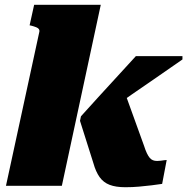

<svg xmlns="http://www.w3.org/2000/svg" viewBox="-20 -778 784 804"><path d="M583 -168 501 -395 426 -308Q479 -346 532 -382.5Q585 -419 638 -455.5Q691 -492 744 -529V-543H549Q512 -502 473 -460Q434 -418 396 -376Q358 -334 319 -291L315 -272L371 -95Q381 -59 397 -36.5Q413 -14 439 -4Q465 6 505 6Q535 6 562.5 3.5Q590 1 615 -2Q640 -5 659 -8L678 -108Q674 -108 667 -107Q660 -106 653 -105Q646 -104 638 -104Q628 -104 620.5 -107Q613 -110 607 -117Q601 -124 595 -136.5Q589 -149 583 -168ZM5 0H239L402 -758H123L104 -672L113 -670Q124 -667 131.5 -664Q139 -661 142.5 -656.5Q146 -652 145 -646Z"/></svg>

Font: Roboto Serif Black
Style: Italic
Weight: 900
Italic angle: -10°
Version: Version 1.008